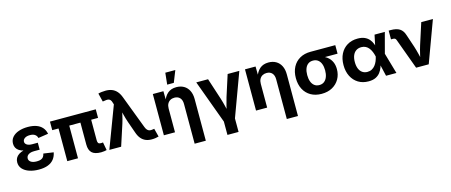

<svg xmlns="http://www.w3.org/2000/svg" viewBox="-54 -1495 5716 2433"><g transform="rotate(-15 2804.0 -278.5)"><path d="M280.3 10.3Q210.9 10.3 155.5 -8.5Q100.1 -27.3 68.1 -62.7Q36.1 -98.1 36.1 -148.4Q36.1 -179.2 49.3 -204.1Q62.5 -229 89.6 -247.3Q116.7 -265.6 157.5 -275.6Q198.2 -285.6 252.9 -285.6H353V-231H278.8Q246.6 -231 224.1 -222.4Q201.7 -213.9 189.5 -198.5Q177.2 -183.1 177.2 -162.6Q177.2 -133.3 203.9 -115.2Q230.5 -97.2 281.2 -97.2Q314.5 -97.2 335.7 -105.5Q356.9 -113.8 368.4 -130.4Q379.9 -147 384.8 -171.9L516.1 -152.8Q506.3 -100.6 477.5 -64.2Q448.7 -27.8 399.7 -8.8Q350.6 10.3 280.3 10.3ZM253.9 -261.7Q201.2 -261.7 162.1 -270.8Q123 -279.8 97.2 -296.4Q71.3 -313 58.6 -336.9Q45.9 -360.8 45.9 -390.1Q45.9 -440.4 76.4 -475.8Q106.9 -511.2 160.4 -529.8Q213.9 -548.3 280.8 -548.3Q344.7 -548.3 392.1 -531.5Q439.5 -514.6 468.8 -481.2Q498 -447.8 507.8 -398.4L376 -378.4Q369.6 -407.7 345.7 -424.6Q321.8 -441.4 280.3 -441.4Q236.3 -441.4 211.4 -423.6Q186.5 -405.8 186.5 -379.4Q186.5 -354.5 210.9 -338.4Q235.4 -322.3 279.3 -322.3H353V-261.7Z M1098.1 2.9Q1014.2 2.9 977.3 -32.7Q940.4 -68.4 940.4 -141.1V-509.3H1081.5V-158.7Q1081.5 -132.8 1090.8 -121.3Q1100.1 -109.9 1122.6 -109.9Q1133.3 -109.9 1140.1 -110.6Q1147 -111.3 1151.9 -112.3L1171.4 -6.8Q1160.2 -3.9 1141.1 -0.5Q1122.1 2.9 1098.1 2.9ZM653.3 0V-509.3H793.9V0ZM570.8 -428.7V-541H1171.9V-428.7Z M1205.1 0 1409.7 -542.5 1402.3 -565.4Q1395.5 -591.8 1383.5 -604.7Q1371.6 -617.7 1352.8 -620.1Q1334 -622.6 1305.7 -616.7L1283.2 -613.8L1255.4 -725.1Q1272.5 -730.5 1299.6 -733.9Q1326.7 -737.3 1353.5 -737.3Q1399.9 -737.3 1436 -722.9Q1472.2 -708.5 1499.3 -677.7Q1526.4 -647 1544.9 -596.7L1709 -164.6Q1719.2 -137.7 1732.7 -124Q1746.1 -110.4 1763.4 -106.9Q1780.8 -103.5 1802.7 -107.9L1823.7 -110.8L1851.6 -2.4Q1835.4 2.9 1810.5 6.8Q1785.6 10.7 1759.3 10.7Q1715.3 10.7 1680.4 -3.9Q1645.5 -18.6 1619.6 -49.6Q1593.8 -80.6 1577.1 -130.9L1524.9 -278.8Q1506.8 -331.1 1493.9 -382.8Q1481 -434.6 1467.3 -491.7H1502.4Q1489.3 -435.5 1478.3 -383.3Q1467.3 -331.1 1450.7 -278.8L1359.9 0Z M2066.4 -311V0H1920.4V-541H2059.1L2061 -404.8H2049.8Q2071.8 -473.1 2115.7 -510.7Q2159.7 -548.3 2229 -548.3Q2285.6 -548.3 2327.6 -523.9Q2369.6 -499.5 2392.8 -453.4Q2416 -407.2 2416 -343.3V204.1H2269.5V-317.4Q2269.5 -368.7 2243.7 -397.2Q2217.8 -425.8 2171.4 -425.8Q2140.6 -425.8 2116.9 -412.4Q2093.3 -398.9 2079.8 -373.5Q2066.4 -348.1 2066.4 -311ZM2127 -608.9 2143.1 -761.2H2274.4L2213.9 -608.9Z M2701.7 34.7 2490.2 -541H2645L2735.8 -262.2Q2752.4 -210.4 2764.9 -157.7Q2777.3 -105 2790.5 -48.8H2758.3Q2771.5 -105 2783.9 -157.7Q2796.4 -210.4 2812.5 -262.2L2901.9 -541H3055.2L2842.8 34.7ZM2699.7 204.1V-3.4H2845.7V204.1Z M3275.4 -311V0H3129.4V-541H3268.1L3270 -404.8H3258.8Q3280.8 -473.1 3324.7 -510.7Q3368.7 -548.3 3438 -548.3Q3494.6 -548.3 3536.6 -523.9Q3578.6 -499.5 3601.8 -453.4Q3625 -407.2 3625 -343.3V204.1H3478.5V-317.4Q3478.5 -368.7 3452.6 -397.2Q3426.8 -425.8 3380.4 -425.8Q3349.6 -425.8 3325.9 -412.4Q3302.2 -398.9 3288.8 -373.5Q3275.4 -348.1 3275.4 -311Z M3989.3 10.7Q3908.2 10.7 3848.1 -23.7Q3788.1 -58.1 3755.6 -120.4Q3723.1 -182.6 3723.1 -266.1Q3723.1 -349.1 3755.6 -410.9Q3788.1 -472.7 3847.9 -506.8Q3907.7 -541 3989.3 -541H4314V-429.2H4079.6L3989.3 -425.3Q3950.7 -425.3 3924.6 -405.5Q3898.4 -385.7 3885.3 -350.1Q3872.1 -314.5 3872.1 -266.1Q3872.1 -218.3 3885.3 -181.9Q3898.4 -145.5 3924.8 -125Q3951.2 -104.5 3989.3 -104.5Q4027.8 -104.5 4054.2 -125.2Q4080.6 -146 4094 -182.4Q4107.4 -218.8 4107.4 -266.1Q4107.4 -314.5 4094 -350.1Q4080.6 -385.7 4054.2 -405.5Q4027.8 -425.3 3989.3 -425.3V-463.4Q4047.9 -463.4 4096.4 -449.7Q4145 -436 4180.7 -408.4Q4216.3 -380.9 4235.8 -339.4Q4255.4 -297.9 4255.4 -242.2Q4255.4 -170.9 4222.9 -113.5Q4190.4 -56.2 4130.9 -22.7Q4071.3 10.7 3989.3 10.7Z M4605 11.7Q4527.8 11.7 4470.5 -23.4Q4413.1 -58.6 4381.1 -121.8Q4349.1 -185.1 4349.1 -268.6Q4349.1 -353 4381.1 -415.8Q4413.1 -478.5 4471.2 -513.4Q4529.3 -548.3 4606.9 -548.3Q4662.6 -548.3 4700 -531.2Q4737.3 -514.2 4760 -486.1Q4782.7 -458 4795.2 -425Q4807.6 -392.1 4814 -360.4H4858.4L4892.1 -274.4L4971.2 0H4835L4771.5 -272Q4764.6 -303.2 4752.9 -331.8Q4741.2 -360.4 4723.9 -382.8Q4706.5 -405.3 4682.1 -418.2Q4657.7 -431.2 4625.5 -431.2Q4585.4 -431.2 4556.6 -411.9Q4527.8 -392.6 4512.7 -356.4Q4497.6 -320.3 4497.6 -269.5Q4497.6 -219.2 4512.2 -183.1Q4526.9 -147 4554.9 -127.4Q4583 -107.9 4621.1 -107.9Q4654.3 -107.9 4679.7 -121.6Q4705.1 -135.3 4723.4 -158.4Q4741.7 -181.6 4753.7 -210.4Q4765.6 -239.3 4772 -269L4829.1 -541H4963.9L4891.6 -269L4857.9 -186H4814Q4806.2 -154.3 4793.7 -119.6Q4781.2 -85 4758.8 -55.2Q4736.3 -25.4 4699.2 -6.8Q4662.1 11.7 4605 11.7Z M5229.5 0 5082 -402.3Q5076.7 -417 5066.9 -423.1Q5057.1 -429.2 5040.5 -429.2H5015.1V-543.9H5042.5Q5116.7 -543.9 5158.7 -517.1Q5200.7 -490.2 5219.7 -428.2L5275.4 -262.2Q5292 -210 5304.7 -157.5Q5317.4 -105 5330.6 -48.8H5298.3Q5311.5 -105 5323.7 -157.7Q5335.9 -210.4 5352.1 -262.2L5441.9 -541H5594.7L5395 0Z"/></g></svg>

Font: Inter 17pt
Style: Bold
Weight: 700
Version: Version 4.001;git-66647c0bb